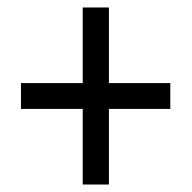

<svg xmlns="http://www.w3.org/2000/svg" viewBox="-20 -676 512 513"><path d="M201 -385H36V-454H201V-656H271V-454H435V-385H271V-183H201Z"/></svg>

Font: Noto Sans Telugu UI Condensed
Style: Regular
Weight: 400
Width: 3
Designer: Jelle Bosma - Monotype Design Team
Foundry: Monotype Imaging Inc.
Version: Version 2.006; ttfautohint (v1.8.4.7-5d5b)